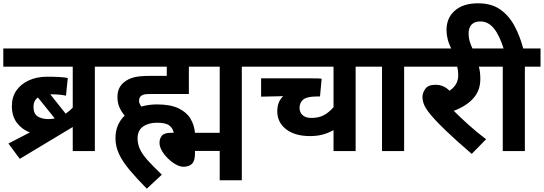

<svg xmlns="http://www.w3.org/2000/svg" viewBox="-20 -916 3297 1164"><path d="M31 -46 161 -113Q112 -132 82 -172Q52 -212 52 -273Q52 -328 79.5 -367.5Q107 -407 155.5 -429Q204 -451 267 -451Q308 -451 341 -449Q374 -447 391 -443L380 -336Q343 -344 298 -344Q291 -344 285 -344L378 -227Q390 -235 400.5 -244Q411 -253 421 -264V-512H0V-622H649V-512H555V0H421V-146L100 47ZM183 -269Q183 -226 208.5 -210Q234 -194 274 -194Q294 -194 312 -198L210 -325Q183 -306 183 -269Z M870 228Q809 166 766.5 115.5Q724 65 702 18.5Q680 -28 680 -78Q680 -122 695 -156.5Q710 -191 736 -215Q717 -237 704.5 -264.5Q692 -292 692 -328Q692 -360 703.5 -382.5Q715 -405 734 -419Q759 -439 793.5 -447.5Q828 -456 889 -456H991V-512H635V-622H1540V-512H1446V177H1312V-1H1162V16Q1162 59 1144 77Q1126 95 1092 95Q1071 95 1046 81Q1021 67 998.5 45Q976 23 961.5 -2Q947 -27 947 -50Q947 -76 961.5 -93.5Q976 -111 1018 -111H1033Q1029 -137 1007.5 -154.5Q986 -172 932 -172Q880 -172 847 -148.5Q814 -125 814 -77Q814 -43 828.5 -11.5Q843 20 875.5 56Q908 92 961 143ZM1312 -111V-512H1125V-346H893Q865 -346 854.5 -343.5Q844 -341 836 -335Q823 -325 823 -305Q823 -288 837 -270Q882 -283 932 -283Q1013 -283 1062 -259.5Q1111 -236 1134.5 -197Q1158 -158 1162 -111Z M2231 -512H2136V0H2002V-127Q1969 -109 1935.5 -100Q1902 -91 1859 -91Q1768 -91 1714.5 -132.5Q1661 -174 1661 -241Q1661 -300 1697 -333L1563 -330V-441H1872Q1891 -441 1908.5 -440.5Q1926 -440 1930 -439L1920 -331H1898Q1841 -331 1818.5 -312.5Q1796 -294 1796 -262Q1796 -235 1814.5 -218Q1833 -201 1867 -201Q1913 -201 1944 -218Q1975 -235 2002 -266V-512H1526V-622H2231Z M2430 -512V0H2296V-512H2216V-622H2525V-512Z M2927 -72 2840 17Q2752 -58 2682 -125Q2612 -192 2577 -238Q2555 -268 2548 -289Q2541 -310 2541 -327Q2541 -353 2558.5 -377.5Q2576 -402 2620 -402Q2670 -402 2705 -366Q2758 -401 2758 -459Q2758 -488 2752 -512H2510V-622H2963V-512H2883Q2887 -498 2889.5 -479.5Q2892 -461 2892 -437Q2892 -368 2850 -320.5Q2808 -273 2731 -244Q2770 -205 2821 -159Q2872 -113 2927 -72Z M2719 -615Q2701 -650 2694 -678.5Q2687 -707 2687 -734Q2687 -808 2738 -852Q2789 -896 2878 -896Q2959 -896 3012 -859Q3065 -822 3098.5 -760Q3132 -698 3152 -622H3257V-512H3162V0H3028V-512H2948V-622H3033Q3008 -702 2974 -744Q2940 -786 2892 -786Q2856 -786 2838.5 -766.5Q2821 -747 2821 -715Q2821 -685 2829 -660.5Q2837 -636 2848 -614Z"/></svg>

Font: TSCustom
Style: Regular
Weight: 400
Designer: Monotype Design Team
Foundry: Monotype Imaging Inc.
Version: Version 2.004; ttfautohint (v1.8.3) -l 8 -r 50 -G 200 -x 14 